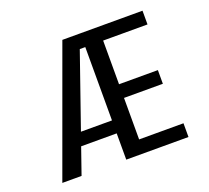

<svg xmlns="http://www.w3.org/2000/svg" viewBox="-120 -850 1089 1000"><g transform="rotate(-20 425.0 -350.0)"><path d="M417.4 0V-623.9H332L349 -700H762.3V-623.9H516.4V-381.9H731.7V-306.1H516.4V-76.1H762.3V0ZM205.7 -145.6 222.7 -217.4H453.7L442.9 -145.6ZM63.1 0 318 -700H413.4L169.7 0Z"/></g></svg>

Font: Trispace Thin
Style: Regular
Weight: 100
Designer: Tyler Finck
Foundry: Etcetera Type Company
Version: Version 1.210